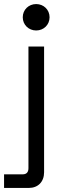

<svg xmlns="http://www.w3.org/2000/svg" viewBox="-62 -725 311 945"><path d="M50 -640C50 -603 79 -575 116 -575C153 -575 182 -603 182 -640C182 -677 153 -705 116 -705C79 -705 50 -677 50 -640ZM155 -496H78V103C78 123 68 133 50 133H-42V200H80C125 200 155 170 155 123Z"/></svg>

Font: Space Text
Style: Regular
Weight: 400
Designer: Florian Karsten (Space Text), Colophon Foundry (Space Mono)
Foundry: Florian Karsten
Version: Version 1.003;PS 001.003;hotconv 1.0.88;makeotf.lib2.5.64775